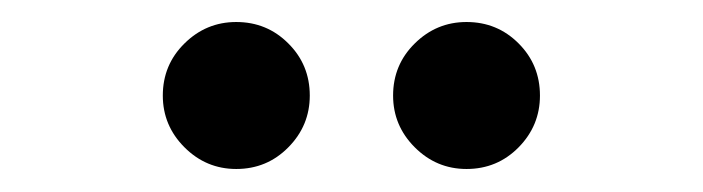

<svg xmlns="http://www.w3.org/2000/svg" viewBox="-20 -755 626 171"><path d="M395.5 -604.5Q368.7 -604.5 349.4 -623.8Q330.1 -643.1 330.1 -669.9Q330.1 -697.3 349.4 -716.3Q368.7 -735.4 395.5 -735.4Q422.9 -735.4 441.9 -716.3Q460.9 -697.3 460.9 -669.9Q460.9 -643.1 441.9 -623.8Q422.9 -604.5 395.5 -604.5ZM190.4 -604.5Q163.6 -604.5 144.3 -623.8Q125 -643.1 125 -669.9Q125 -697.3 144.3 -716.3Q163.6 -735.4 190.4 -735.4Q217.8 -735.4 236.8 -716.3Q255.9 -697.3 255.9 -669.9Q255.9 -643.1 236.8 -623.8Q217.8 -604.5 190.4 -604.5Z"/></svg>

Font: Cascadia Code
Style: Regular
Weight: 400
Designer: Aaron Bell
Foundry: Saja Typeworks
Version: Version 2404.023